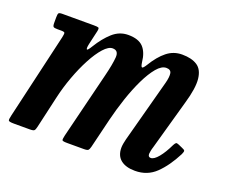

<svg xmlns="http://www.w3.org/2000/svg" viewBox="-95 -677 982 834"><g transform="rotate(20 396.0 -259.5)"><path d="M67 -520H213Q229.5 -520 234 -517.8Q238.5 -515.5 235.5 -501.5L220.5 -436Q216 -414.5 219.8 -411.2Q223.5 -408 238 -432Q264.5 -475.5 296 -503.8Q327.5 -532 368 -532Q415.5 -532 437.5 -508.8Q459.5 -485.5 464 -440.5Q467 -420 472 -419.5Q477 -419 488.5 -437.5Q516 -483 546.8 -507.5Q577.5 -532 617 -532Q661 -532 687 -515Q713 -498 717.5 -456.2Q722 -414.5 700.5 -341L635.5 -109Q633 -102 631 -91.5Q629 -81 629 -77.5Q629 -63 641.5 -63Q656.5 -63 676 -86.5Q695.5 -110 714 -149Q719 -158.5 722.8 -161Q726.5 -163.5 736.5 -159L754.5 -151Q766 -146.5 767.5 -142.2Q769 -138 763 -125Q731 -62.5 692 -24.8Q653 13 596 13Q553.5 13 530 -5.8Q506.5 -24.5 506.5 -61.5Q506.5 -69.5 508.5 -81.2Q510.5 -93 513 -102L572.5 -324Q583 -363 590.8 -392.2Q598.5 -421.5 595.8 -437.8Q593 -454 572 -454Q550.5 -454 528.2 -427.5Q506 -401 485 -357.5Q464 -314 446.5 -261.8Q429 -209.5 416.5 -158.5L383 -20.5Q380 -8.5 375.8 -4.2Q371.5 0 356 0H278Q257 0 255.2 -4.5Q253.5 -9 257.5 -26.5L333 -332.5Q347 -388.5 349.5 -421.2Q352 -454 324 -454Q305 -454 282.5 -429Q260 -404 237.8 -362.2Q215.5 -320.5 196.8 -269.5Q178 -218.5 166.5 -167L133.5 -22.5Q130.5 -9 126.5 -4.5Q122.5 0 105.5 0H32.5Q9 0 7 -5.2Q5 -10.5 9.5 -29L101.5 -425.5Q105 -441.5 103.2 -445.8Q101.5 -450 86.5 -450H70Q56 -450 51.5 -453Q47 -456 47 -471V-496.5Q47 -511 49.8 -515.5Q52.5 -520 67 -520Z"/></g></svg>

Font: Besley* Narrow Semi
Style: Italic
Weight: 600
Width: 4
Italic angle: -13°
Designer: Owen Earl
Foundry: indestructible type*
Version: Version 3.000; ttfautohint (v1.8.3)